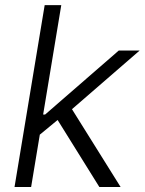

<svg xmlns="http://www.w3.org/2000/svg" viewBox="-20 -748 579 768"><path d="M132.8 -204.1 147 -290H160.6L455.1 -545.9H538.6L245.1 -291.5L237.8 -290.5ZM38.1 0 158.7 -727.5H225.1L104.5 0ZM377.4 0 204.1 -278.3 259.8 -324.2 462.4 0Z"/></svg>

Font: Inter Light
Style: Italic
Weight: 300
Italic angle: -9.3988°
Designer: Rasmus Andersson
Foundry: rsms
Version: Version 4.001;git-66647c0bb